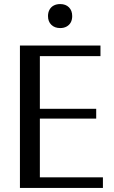

<svg xmlns="http://www.w3.org/2000/svg" viewBox="-20 -924 562 944"><path d="M78 0V-700H474V-648H155L176 -669V-30L154 -52H486V0ZM126 -341V-389H453V-341ZM276 -786Q249 -786 232.5 -802Q216 -818 216 -845Q216 -863 223.5 -876.5Q231 -890 244.5 -897Q258 -904 276 -904Q303 -904 319 -888Q335 -872 335 -845Q335 -827 328 -814Q321 -801 307.5 -793.5Q294 -786 276 -786Z"/></svg>

Font: Sutasoma
Style: Regular
Weight: 400
Designer: Izhar Fathurrohim, Akbar Rohmanto, Arusyal Khofiqoini
Foundry: Kiwari Kolektiv
Version: Version 1.102